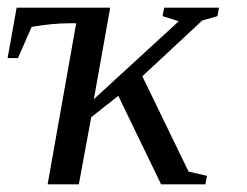

<svg xmlns="http://www.w3.org/2000/svg" viewBox="-95 -479 643 499"><path d="M474.1 -459 470.2 -437 430.7 -425.8 274.9 -280.8 395 -33.2 442.9 -22 439 0H323.7L212.4 -230L142.1 -174.3L109.9 0H28.8L103 -418.5H85.9Q41.5 -418.5 -12.7 -409.2L-48.3 -328.1H-75.2L-51.8 -459H191.4L148.9 -221.2L369.6 -423.8L327.6 -437L331.5 -459Z"/></svg>

Font: Liberation Serif
Style: Italic
Weight: 400
Italic angle: -16.333°
Designer: Steve Matteson
Foundry: Ascender Corporation
Version: Version 2.1.5